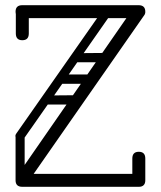

<svg xmlns="http://www.w3.org/2000/svg" viewBox="-20 -720 620 740"><path d="M68 -10Q62 -10 54 -15Q48 -19 45 -28Q42 -37 45 -41L492 -686Q502 -699 512 -699Q521 -699 527 -694Q540 -685 540 -673Q540 -667 535 -660L91 -23Q81 -10 68 -10ZM66 0Q40 0 40 -25Q40 -50 66 -50H514Q540 -50 540 -25Q540 0 514 0ZM515 0Q490 0 490 -26V-109Q490 -135 515 -135Q540 -135 540 -109V-26Q540 0 515 0ZM66 -565Q41 -565 41 -591V-674Q41 -700 66 -700Q91 -700 91 -674V-591Q91 -565 66 -565ZM66 -650Q40 -650 40 -675Q40 -700 66 -700H514Q540 -700 540 -675Q540 -650 504 -650ZM48 -183Q33 -193 44 -207L364 -664Q373 -678 388 -668Q402 -658 393 -645L73 -187Q62 -173 48 -183ZM57 -8Q40 -8 40 -25V-194Q40 -211 57 -211Q75 -211 75 -195V-26Q75 -8 57 -8ZM124 -124Q110 -134 120 -148L471 -649Q481 -663 494 -653Q509 -643 500 -630L149 -128Q139 -114 124 -124ZM157 -317Q141 -317 140 -334Q140 -353 157 -352L272 -353Q288 -352 288 -336Q288 -318 272 -317ZM74 -220Q60 -230 70 -244L369 -671Q379 -685 393 -675Q408 -665 398 -652L99 -224Q89 -210 74 -220ZM271 -480Q255 -480 254 -497Q254 -516 271 -515L386 -516Q402 -515 402 -499Q402 -481 386 -480ZM213 -397Q197 -397 196 -414Q196 -433 213 -433H328Q344 -432 345 -416Q345 -398 329 -397Z"/></svg>

Font: Nsibidi Libre Uzo
Style: Regular
Weight: 400
Designer: Oluwaseun Badejo
Version: Version 1.021